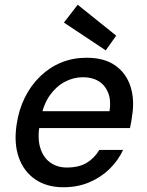

<svg xmlns="http://www.w3.org/2000/svg" viewBox="-20 -776 618 808"><path d="M247 12Q177 12 128.5 -21Q80 -54 59 -113.5Q38 -173 50 -252Q59 -314 84.5 -365.5Q110 -417 149.5 -455Q189 -493 238 -513Q287 -533 344 -533Q419 -533 465 -500.5Q511 -468 529 -412.5Q547 -357 536 -289Q535 -278 532.5 -265Q530 -252 527 -237H120L132 -308H441Q448 -354 435 -386Q422 -418 395 -434.5Q368 -451 329 -451Q289 -451 252.5 -431.5Q216 -412 189.5 -374.5Q163 -337 152 -280L147 -252Q137 -194 149.5 -153.5Q162 -113 191.5 -92Q221 -71 261 -71Q312 -71 344.5 -90.5Q377 -110 398 -145H498Q477 -100 440.5 -64.5Q404 -29 355 -8.5Q306 12 247 12ZM425 -564 249 -681 307 -756 469 -626Z"/></svg>

Font: DM Sans 10pt Medium
Style: Italic
Weight: 500
Italic angle: -10°
Version: Version 4.004;gftools[0.9.30]